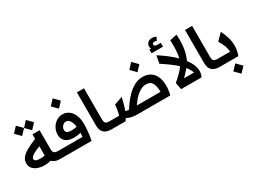

<svg xmlns="http://www.w3.org/2000/svg" viewBox="-65 -1756 3811 2879"><g transform="rotate(-30 1841.0 -316.0)"><path d="M253 -35Q188 -35 137 -54Q86 -73 56 -108.5Q26 -144 26 -194Q26 -252 60 -294Q94 -336 160.5 -373Q227 -410 325 -450V-528H448V-202Q448 -158 465.5 -139Q483 -120 536 -120H572V0H504Q450 0 415.5 -14Q381 -28 362 -50Q314 -35 253 -35ZM149 -201Q149 -178 173.5 -166Q198 -154 251 -154Q265 -154 284 -155.5Q303 -157 325 -161Q325 -165 325 -170V-321Q254 -294 216 -273Q178 -252 163.5 -234Q149 -216 149 -201ZM178 -584 89 -674 174 -765 263 -674ZM352 -584 263 -674 347 -765 436 -674Z M572 -120H955Q957 -141 958 -157Q959 -173 960 -190Q905 -173 845 -173Q747 -173 697.5 -215.5Q648 -258 648 -327Q648 -396 678.5 -449.5Q709 -503 757.5 -533.5Q806 -564 860 -564Q922 -564 970.5 -529Q1019 -494 1046 -428.5Q1073 -363 1073 -272Q1073 -233 1069 -183.5Q1065 -134 1058.5 -85Q1052 -36 1044 0H572Q542 0 542 -61Q542 -120 572 -120ZM765 -347Q765 -318 787.5 -301.5Q810 -285 864 -285Q910 -285 956 -297Q950 -335 937.5 -369Q925 -403 904 -423.5Q883 -444 853 -444Q827 -444 807 -429Q787 -414 776 -392Q765 -370 765 -347ZM862 -663 772 -753 857 -844 946 -753Z M1395 0Q1327 0 1288 -21Q1249 -42 1232.5 -80Q1216 -118 1216 -169V-740H1339V-206Q1339 -160 1354.5 -140Q1370 -120 1423 -120H1461V0Z M1461 -120H1589Q1595 -136 1602 -167Q1609 -198 1614.5 -233.5Q1620 -269 1621 -296L1764 -346Q1751 -285 1736.5 -233.5Q1722 -182 1704 -135Q1730 -126 1762 -123Q1865 -286 1969 -367.5Q2073 -449 2182 -449Q2263 -449 2317 -413Q2371 -377 2398.5 -315Q2426 -253 2427.5 -172Q2429 -91 2407 0H1836Q1776 0 1733 -11.5Q1690 -23 1657 -39Q1646 -19 1633 0H1461Q1431 0 1431 -61Q1431 -120 1461 -120ZM2171 -327Q2103 -327 2033 -273.5Q1963 -220 1897 -120H2306Q2308 -214 2277.5 -270.5Q2247 -327 2171 -327ZM2155 -548 2065 -638 2150 -729 2239 -638Z M2594 0 2571 -120Q2620 -161 2669 -208.5Q2718 -256 2752 -307Q2704 -351 2641.5 -397Q2579 -443 2502 -493L2527 -626Q2694 -519 2800 -413Q2817 -476 2820 -553.5Q2823 -631 2819 -717L2942 -743Q2962 -494 2881 -322Q2971 -203 2971 -98Q2971 -46 2948 0ZM2714 -120H2886Q2868 -177 2820 -235Q2790 -199 2762 -169.5Q2734 -140 2714 -120ZM2479 -688V-754H2509Q2497 -772 2497 -794Q2497 -834 2525 -859Q2553 -884 2598 -884Q2636 -884 2667 -868L2642 -810Q2623 -818 2603 -818Q2584 -818 2574.5 -809.5Q2565 -801 2565 -788Q2565 -776 2577 -765Q2589 -754 2624 -754H2678V-688Z M3267 0Q3199 0 3160 -21Q3121 -42 3104.5 -80Q3088 -118 3088 -169V-740H3211V-206Q3211 -160 3226.5 -140Q3242 -120 3295 -120H3333V0Z M3333 -120H3511Q3508 -177 3487 -229.5Q3466 -282 3431 -338L3540 -448Q3569 -387 3591.5 -319.5Q3614 -252 3616 -173Q3618 -94 3585 0H3333Q3303 0 3303 -61Q3303 -120 3333 -120ZM3495 252 3405 161 3490 71 3579 161Z"/></g></svg>

Font: Readex Pro Medium
Style: Regular
Weight: 500
Designer: Bonnie Shaver-Troup, Thomas Jockin
Foundry: Lexend
Version: Version 1.204; ttfautohint (v1.8.4.7-5d5b)